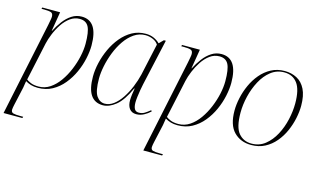

<svg xmlns="http://www.w3.org/2000/svg" viewBox="-94 -818 2202 1331"><g transform="rotate(15 1007.0 -153.0)"><path d="M139 -430Q143 -452 146 -467.5Q149 -483 149 -492Q149 -515 133.5 -520.5Q118 -526 84 -526H65L68 -536H196L173 -397H175Q195 -436 220.5 -470Q246 -504 278.5 -525Q311 -546 350 -546Q466 -546 466 -370Q466 -327 455 -275.5Q444 -224 421.5 -174Q399 -124 364.5 -82Q330 -40 284.5 -15Q239 10 181 10Q153 10 131.5 3.5Q110 -3 92 -14Q90 -4 88.5 7Q87 18 84 35L55 165Q53 175 51 185Q49 195 49 202Q49 221 64.5 225.5Q80 230 116 230H136L133 240H-2ZM184 0Q229 0 266 -25Q303 -50 332 -91Q361 -132 381.5 -181.5Q402 -231 412.5 -280Q423 -329 423 -370Q423 -456 404.5 -491.5Q386 -527 340 -527Q303 -527 272 -504.5Q241 -482 217.5 -446.5Q194 -411 178 -372Q162 -333 155 -301L96 -27Q105 -19 127 -9.5Q149 0 184 0Z M648 10Q531 10 531 -165Q531 -212 543 -264Q555 -316 578 -366Q601 -416 635 -457Q669 -498 712.5 -522Q756 -546 809 -546Q842 -546 867.5 -534.5Q893 -523 911 -505L941 -535H955L881 -203Q877 -185 872.5 -159Q868 -133 865 -108Q862 -83 862 -68Q862 -38 871 -21.5Q880 -5 902 -5Q925 -5 942.5 -15.5Q960 -26 982 -44L987 -36Q967 -17 941.5 -3.5Q916 10 888 10Q855 10 838 -13Q821 -36 822 -75Q822 -90 825 -114Q828 -138 832 -159H829Q787 -66 740 -28Q693 10 648 10ZM658 -4Q691 -4 721.5 -27Q752 -50 777.5 -88.5Q803 -127 822 -173Q841 -219 852 -265L902 -493Q889 -514 863 -525Q837 -536 810 -536Q765 -536 728 -510.5Q691 -485 662.5 -443.5Q634 -402 614.5 -352Q595 -302 585 -252.5Q575 -203 575 -163Q575 -72 598.5 -38Q622 -4 658 -4Z M1142 -430Q1146 -452 1149 -467.5Q1152 -483 1152 -492Q1152 -515 1136.5 -520.5Q1121 -526 1087 -526H1068L1071 -536H1199L1176 -397H1178Q1198 -436 1223.5 -470Q1249 -504 1281.5 -525Q1314 -546 1353 -546Q1469 -546 1469 -370Q1469 -327 1458 -275.5Q1447 -224 1424.5 -174Q1402 -124 1367.5 -82Q1333 -40 1287.5 -15Q1242 10 1184 10Q1156 10 1134.5 3.5Q1113 -3 1095 -14Q1093 -4 1091.5 7Q1090 18 1087 35L1058 165Q1056 175 1054 185Q1052 195 1052 202Q1052 221 1067.5 225.5Q1083 230 1119 230H1139L1136 240H1001ZM1187 0Q1232 0 1269 -25Q1306 -50 1335 -91Q1364 -132 1384.5 -181.5Q1405 -231 1415.5 -280Q1426 -329 1426 -370Q1426 -456 1407.5 -491.5Q1389 -527 1343 -527Q1306 -527 1275 -504.5Q1244 -482 1220.5 -446.5Q1197 -411 1181 -372Q1165 -333 1158 -301L1099 -27Q1108 -19 1130 -9.5Q1152 0 1187 0Z M1712 10Q1636 10 1588 -39Q1540 -88 1540 -191Q1540 -234 1550.5 -282.5Q1561 -331 1582 -377.5Q1603 -424 1635 -462Q1667 -500 1710 -523Q1753 -546 1807 -546Q1855 -546 1894 -525.5Q1933 -505 1955.5 -460Q1978 -415 1978 -342Q1978 -300 1968 -252Q1958 -204 1937.5 -157.5Q1917 -111 1885 -73Q1853 -35 1810 -12.5Q1767 10 1712 10ZM1712 0Q1768 0 1809.5 -33Q1851 -66 1879 -118.5Q1907 -171 1920.5 -231.5Q1934 -292 1934 -347Q1934 -446 1900.5 -491Q1867 -536 1806 -536Q1752 -536 1710.5 -503.5Q1669 -471 1641 -418.5Q1613 -366 1598.5 -305.5Q1584 -245 1584 -188Q1584 -84 1619 -42Q1654 0 1712 0Z"/></g></svg>

Font: Noto Serif Display ExtraLight
Style: Italic
Weight: 200
Italic angle: -12°
Designer: Monotype Design Team
Foundry: Monotype Imaging Inc.
Version: Version 2.009